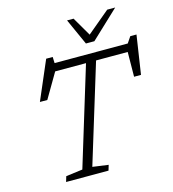

<svg xmlns="http://www.w3.org/2000/svg" viewBox="-132 -1043 1037 1152"><g transform="rotate(-15 386.0 -467.5)"><path d="M408.5 -33.5 398.5 0H135L145 -33.5L248.5 -47L435 -658H243.5L153.5 -504.5H107.5L211 -745.5H251.5L253 -707H707.5L733.5 -745.5H772L735.5 -504.5H692.5L694 -658H497.5L310.5 -47ZM690.5 -935 517.5 -772H465L391.5 -935H432L500.5 -817.5L641 -935Z"/></g></svg>

Font: Newsreader Caption Light
Style: Italic
Weight: 300
Italic angle: -17°
Designer: Hugues Gentile
Foundry: Production Type
Version: Version 1.001